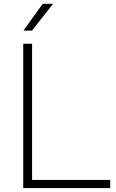

<svg xmlns="http://www.w3.org/2000/svg" viewBox="-20 -964 594 984"><path d="M99 0V-740H144.5V-42H545V0ZM100 -807 199 -944.5H252L144 -807Z"/></svg>

Font: Encode Sans SemiExpanded SemiExpanded ExtraLight
Style: Regular
Weight: 200
Width: 6
Designer: Multiple Designers
Foundry: Impallari Type
Version: Version 3.000; ttfautohint (v1.8.3) -l 8 -r 50 -G 200 -x 14 